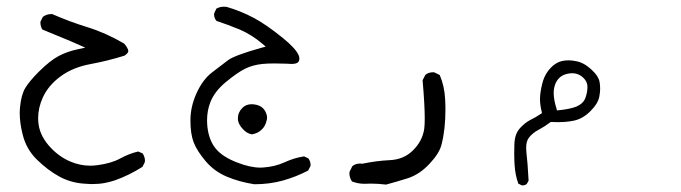

<svg xmlns="http://www.w3.org/2000/svg" viewBox="-20 -232 2040 575"><path d="M230 317.9Q246.6 319.3 253.4 319.3Q275.9 319.3 292.7 316.2Q309.6 313 324.2 308.1Q367.7 292.5 406.7 267.6L413.6 253.9Q414.1 252 414.1 248.3Q414.1 244.6 412.6 239Q411.1 233.4 407.2 227.5L394 221.7Q366.7 228 339.8 242.7Q313 257.3 271.5 262.7Q260.7 264.2 250 264.2Q219.7 264.2 189.9 251.5Q152.8 235.4 125 202.6Q97.2 169.9 94.7 132.3Q94.2 127.4 94.2 122.6Q94.2 90.3 108.4 59.6Q125 23.4 161.6 -3.4Q198.2 -30.3 250.7 -40Q303.2 -49.8 353 -65.4Q364.3 -73.2 364.3 -79.1Q364.3 -83 360.4 -89.8Q356.4 -96.7 351.6 -101.6Q296.4 -133.8 242.4 -150.4Q188.5 -167 136.2 -189.9Q135.3 -189.9 134.3 -189.9Q119.6 -189.9 108.4 -181.6L101.1 -167Q101.1 -166 101.1 -162.6Q101.1 -159.2 102.5 -153.6Q104 -147.9 106.9 -143.6Q176.3 -115.2 190.9 -108.9Q205.6 -102.5 235.4 -89.4L213.4 -84.5Q182.1 -78.1 156.2 -64.5Q129.4 -50.3 96.2 -17.1Q67.4 11.7 55.4 32Q43.5 52.2 40 88.9Q39.1 97.7 39.1 106.9Q39.1 136.7 47.9 170.9Q58.6 214.8 90.6 246.1Q122.6 277.3 156.5 296.1Q190.4 314.9 230 317.9Z M595.7 250.5Q621.6 281.2 659.4 297.1Q697.3 313 741.7 319.8Q787.1 319.8 827.6 308.6Q867.2 297.4 902.8 278.8L909.7 265.6Q910.2 263.7 910.2 262.2Q910.2 251 903.3 242.2L890.6 236.3Q861.3 240.7 832.5 253.9Q803.7 267.1 769.5 269.5Q765.1 270 760.3 270Q729.5 270 690.9 254.9Q646 237.8 625.7 212.6Q605.5 187.5 601.1 147.5Q600.1 137.7 600.1 128.4Q600.1 99.6 609.9 74.2Q622.6 41.5 657 13.2Q691.4 -15.1 714.4 -26.4Q737.3 -37.6 766.1 -40.5Q780.8 -42 801.8 -42Q822.8 -42 837.4 -41.3Q852.1 -40.5 853 -40.5Q867.7 -40.5 873 -45.9Q876.5 -49.8 876.5 -56.6Q876.5 -57.6 876.2 -60.3Q876 -63 873.5 -68.4Q864.3 -87.9 827.1 -118.2Q777.3 -158.7 739 -179Q700.7 -199.2 658.7 -211.4Q654.8 -211.9 650.4 -211.9Q638.2 -211.9 627.9 -206.1L621.6 -192.4Q621.1 -190.9 621.1 -189Q621.1 -177.7 628.4 -169.4Q663.6 -157.7 697.8 -143.6Q733.4 -128.4 765.6 -101.1L775.9 -92.3L762.7 -88.9Q683.1 -66.4 663.6 -52.2Q643.1 -37.1 614.3 -14.6Q586.9 6.8 568.6 47.1Q550.3 87.4 550.3 128.4Q550.3 169.4 560.1 194.6Q569.8 219.7 595.7 250.5ZM778.3 129.4Q779.8 124.5 779.8 121.8Q779.8 119.1 779.5 116.2Q779.3 113.3 777.3 107.9Q769 84 740.7 80.6Q737.3 80.1 733.9 80.1Q716.8 80.1 706.1 90.8Q692.4 104.5 692.4 122.6Q692.4 139.6 708.5 155.8Q720.2 168 734.4 170.4Q752.4 167.5 764.6 155.3Q774.9 145 778.3 129.4Z M1091.8 317.9Q1111.8 317.9 1136.2 320.8Q1165.5 313 1201.2 301.8Q1236.3 290.5 1266.1 258.8Q1295.9 227.1 1302.2 201.2Q1314 156.2 1314 95.2Q1314 80.1 1313 64Q1311 25.4 1296.9 -7.3L1281.2 -15.1Q1279.3 -15.6 1277.3 -15.6Q1263.2 -15.6 1253.9 -7.8L1245.6 8.3Q1252 82.5 1252 122.1Q1252 142.6 1250.5 153.8Q1245.1 190.4 1216.8 218.3Q1189.5 245.6 1147.5 247.6Q1107.4 249.5 1064.9 258.3Q1061 257.8 1058.6 257.8Q1044.4 257.8 1035.2 265.6L1026.9 282.2Q1026.4 284.2 1026.4 288.3Q1026.4 292.5 1028.1 298.8Q1029.8 305.2 1034.2 311.5Q1052.2 318.4 1071.3 318.4Z M1542 322.8Q1543.9 323.2 1545.2 323.2Q1546.4 323.2 1547.9 323Q1549.3 322.8 1551.3 322.3Q1554.7 321.3 1557.6 318.8L1563 309.1Q1560.1 252.9 1556.6 225.6Q1555.7 217.8 1555.7 210.9Q1555.7 190.4 1564.5 179.7Q1575.2 166 1593.3 156.5Q1611.3 147 1629.4 133.3Q1641.6 133.8 1650.9 133.8Q1677.2 133.8 1698.2 129.4Q1725.1 124 1748.3 100.8Q1771.5 77.6 1774.9 56.6Q1777.3 44.4 1777.3 33.9Q1777.3 23.4 1775.9 15.1Q1773.4 -3.4 1750.7 -24.2Q1728 -44.9 1705.1 -48.8Q1693.4 -51.3 1682.9 -51.3Q1672.4 -51.3 1663.1 -49.3Q1644.5 -44.9 1629.2 -28.8Q1613.8 -12.7 1606.9 8.3Q1600.1 29.8 1597.7 53.2Q1597.2 59.1 1597.2 64.9Q1597.2 82.5 1602.1 101.6L1603 106.9Q1584 119.6 1567.9 127.4Q1553.2 134.8 1537.6 151.4Q1522 168 1520.5 198.2Q1520 211.9 1520 228Q1520 244.1 1521 260.7Q1522.9 292 1532.2 317.9ZM1638.2 46.4Q1638.2 33.7 1642.1 22Q1646 10.3 1654.8 1.5Q1663.6 -7.3 1677.7 -10.7Q1686 -12.7 1693.4 -12.7Q1713.4 -12.7 1728 2Q1739.3 13.2 1739.3 28.3Q1739.3 43.9 1733.4 60.5Q1727.5 77.6 1707 86.9Q1687.5 94.7 1653.8 98.1L1647.9 98.6L1646.5 92.8Q1638.2 66.4 1638.2 46.4Z"/></svg>

Font: Bakudai
Style: ExtraLight
Weight: 200
Version: Version 1.48